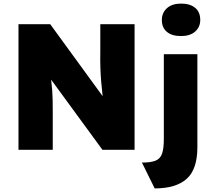

<svg xmlns="http://www.w3.org/2000/svg" viewBox="-20 -835 1191 1070"><path d="M83 0V-700H260L552 -299Q547 -343 544 -379Q541 -415 539.5 -456Q538 -497 539 -553V-700H730V0H551L265 -391Q269 -357 271 -330.5Q273 -304 273.5 -275.5Q274 -247 274 -208V0ZM989 -634Q938 -634 910 -657.5Q882 -681 882 -724Q882 -764 910.5 -789.5Q939 -815 989 -815Q1039 -815 1067.5 -791.5Q1096 -768 1096 -724Q1096 -684 1067.5 -659Q1039 -634 989 -634ZM842 215 771 71Q820 71 846.5 60.5Q873 50 883 21.5Q893 -7 893 -59V-533H1080V-15Q1080 109 1020 162Q960 215 842 215Z"/></svg>

Font: Lexend ExtraBold
Style: Regular
Weight: 800
Designer: Bonnie Shaver-Troup, Thomas Jockin
Foundry: Lexend
Version: Version 1.007; ttfautohint (v1.8.3)